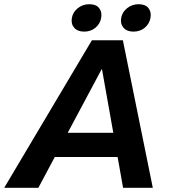

<svg xmlns="http://www.w3.org/2000/svg" viewBox="-59 -891 804 911"><path d="M-39 0 377 -700H524L666 0H525L425 -562H423L123 0ZM141 -146 165 -261H565L541 -146ZM340 -741Q309 -741 293 -759.5Q277 -778 282 -806Q287 -834 310.5 -852.5Q334 -871 365 -871Q397 -871 411.5 -852.5Q426 -834 421 -806Q416 -778 394 -759.5Q372 -741 340 -741ZM574 -741Q543 -741 527 -759.5Q511 -778 516 -806Q521 -834 544.5 -852.5Q568 -871 599 -871Q631 -871 645.5 -852.5Q660 -834 655 -806Q650 -778 628 -759.5Q606 -741 574 -741Z"/></svg>

Font: REM Medium
Style: Italic
Weight: 500
Italic angle: -11°
Designer: Octavio Pardo
Foundry: Ashler Design
Version: Version 1.005;gftools[0.9.28]